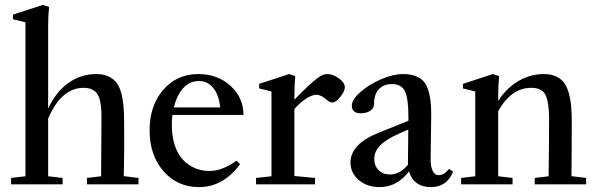

<svg xmlns="http://www.w3.org/2000/svg" viewBox="-20 -746 2415 777"><path d="M24.9 0V-25.9L83 -32.7V-655.8L32.7 -668V-687L153.3 -726.1L178.7 -717.8Q174.8 -681.6 174.8 -641.1V-307.1Q207.5 -376 257.8 -411.1Q308.1 -446.3 369.6 -446.3Q397.9 -446.3 418.2 -437Q438.5 -427.7 450.9 -411.9Q463.4 -396 470.5 -369.9Q477.5 -343.8 480 -314.7Q482.4 -285.6 482.4 -245.6Q483.4 -138.7 481 -33.2L540.5 -25.9V0H332V-25.9L389.2 -32.7Q390.6 -259.8 390.6 -264.6Q390.6 -290.5 389.4 -307.9Q388.2 -325.2 383.8 -342Q379.4 -358.9 371.8 -368.7Q364.3 -378.4 351.1 -384.5Q337.9 -390.6 318.8 -390.6Q228 -390.6 174.8 -266.1V-32.7L233.4 -25.9V0Z M785.6 11.2Q697.8 11.2 641.6 -53.2Q585.4 -117.7 585.4 -218.3Q585.4 -318.8 640.6 -382.6Q695.8 -446.3 782.7 -446.3Q860.4 -446.3 912.8 -398.7Q965.3 -351.1 965.3 -280.8H677.7Q675.3 -257.8 675.3 -241.2Q675.3 -193.8 687.7 -157Q700.2 -120.1 721.7 -98.1Q743.2 -76.2 769.8 -65.2Q796.4 -54.2 826.7 -54.2Q880.4 -54.2 937 -95.7L951.7 -81.5Q882.8 11.2 785.6 11.2ZM785.6 -418Q746.1 -418 720.5 -388.2Q694.8 -358.4 683.6 -311.5H871.1Q865.7 -362.3 843 -390.1Q820.3 -418 785.6 -418Z M1016.1 0V-25.9L1078.6 -32.7V-376L1028.8 -388.2V-406.7L1149.9 -446.3L1174.8 -438Q1171.4 -397.9 1171.4 -360.4V-342.8Q1234.9 -408.2 1266.6 -431.2Q1286.6 -446.3 1305.2 -446.3Q1327.1 -446.3 1351.3 -429Q1375.5 -411.6 1375.5 -392.6Q1375.5 -377.4 1357.4 -354.2Q1339.4 -331.1 1325.2 -331.1Q1314.9 -331.1 1303.2 -341.3Q1279.8 -362.3 1261.2 -362.3Q1223.6 -361.8 1171.4 -305.2V-33.7L1254.9 -25.9V0Z M1516.1 11.2Q1465.8 11.2 1432.1 -17.3Q1398.4 -45.9 1398.4 -88.4Q1398.4 -164.1 1516.1 -210.4L1632.8 -257.3V-273.9Q1632.8 -348.6 1618.4 -377.2Q1604 -405.8 1566.9 -405.8Q1532.2 -405.8 1512.9 -384.8Q1493.7 -363.8 1493.7 -325.7Q1493.7 -308.6 1478.8 -298.1Q1463.9 -287.6 1439.5 -287.6Q1403.8 -287.6 1403.8 -318.8Q1403.8 -342.8 1438.2 -373.3Q1472.7 -403.8 1521.7 -425Q1570.8 -446.3 1610.4 -446.3Q1673.8 -446.3 1699.5 -410.2Q1725.1 -374 1725.1 -282.7Q1725.1 -249.5 1723.9 -188.5Q1722.7 -127.4 1722.7 -103.5Q1722.2 -73.2 1730.7 -55.2Q1739.3 -37.1 1755.4 -37.1Q1776.9 -37.1 1797.4 -62.5L1813.5 -51.3Q1789.1 11.2 1723.1 11.2Q1689 11.2 1666.3 -5.4Q1643.6 -22 1635.3 -52.7Q1587.4 11.2 1516.1 11.2ZM1494.6 -102.5Q1494.6 -74.7 1512.2 -57.4Q1529.8 -40 1557.6 -40Q1597.2 -39.1 1630.9 -79.1V-92.8L1632.3 -221.7L1594.2 -205.1Q1542.5 -182.1 1518.6 -157.7Q1494.6 -133.3 1494.6 -102.5Z M1846.2 0V-25.9L1903.3 -32.7V-376L1853.5 -388.2V-406.7L1974.6 -446.3L2000 -438Q1996.1 -401.4 1996.1 -360.4V-337.4Q2029.3 -389.2 2077.4 -417.7Q2125.5 -446.3 2181.2 -446.3Q2209.5 -446.3 2229.7 -437Q2250 -427.7 2262.2 -411.9Q2274.4 -396 2281.7 -369.6Q2289.1 -343.3 2291.5 -314.5Q2293.9 -285.6 2293.9 -245.6Q2293.9 -137.2 2292.5 -33.2L2352.1 -25.9V0H2144V-25.9L2200.2 -32.7Q2202.1 -184.1 2202.1 -264.6Q2202.1 -330.1 2188.2 -360.4Q2174.3 -390.6 2130.4 -390.6Q2048.3 -390.6 1996.1 -295.9V-32.7L2054.2 -25.9V0Z"/></svg>

Font: Elstob Medium
Style: Regular
Weight: 500
Designer: Peter S. Baker
Version: Version 1.015